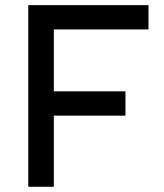

<svg xmlns="http://www.w3.org/2000/svg" viewBox="-20 -713 626 733"><path d="M87.9 0V-693.4H185.5V0ZM87.9 -271.5V-364.3H459V-271.5ZM87.9 -600.6V-693.4H546.9V-600.6Z"/></svg>

Font: Cascadia Code PL
Style: Regular
Weight: 400
Monospace: yes
Designer: Aaron Bell
Foundry: Saja Typeworks
Version: Version 2102.003